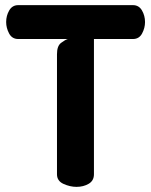

<svg xmlns="http://www.w3.org/2000/svg" viewBox="-20 -720 589 748"><path d="M278 8Q253 8 227.5 -3.5Q202 -15 202 -41V-509Q202 -541 218 -553Q234 -565 244 -568H51Q27 -568 15.5 -589.5Q4 -611 4 -634Q4 -659 16 -679.5Q28 -700 51 -700H498Q521 -700 533 -679.5Q545 -659 545 -634Q545 -611 533.5 -589.5Q522 -568 498 -568H346V-41Q346 -16 325.5 -4Q305 8 278 8Z"/></svg>

Font: Madimi One
Style: Regular
Weight: 400
Designer: Taurai Valerie Mtake, Mirko Velimirovic
Foundry: TaVaTake
Version: Version 1.000; ttfautohint (v1.8.4.7-5d5b)